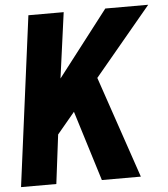

<svg xmlns="http://www.w3.org/2000/svg" viewBox="-54 -829 768 878"><g transform="rotate(-5 329.5 -390.0)"><path d="M557 0H378L278 -322L197 -225L169 0H7L109 -780H271L230 -479L462 -780H659L398 -467Z"/></g></svg>

Font: Tanohe Sans
Style: Bold Italic
Weight: 700
Designer: Village Type and Design LLC & Cristiano Sobral
Foundry: Cooper Hewitt Smithsonian Design Museum
Version: Version 1.00;September 29, 2021;FontCreator 13.0.0.2655 64-b